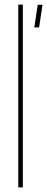

<svg xmlns="http://www.w3.org/2000/svg" viewBox="-20 -820 206 840"><path d="M60 0V-800H80V0ZM130 -700 145 -799H166L151 -700Z"/></svg>

Font: Big Shoulders Stencil Thin
Style: Regular
Weight: 100
Designer: Patric King
Foundry: XO Type Co
Version: Version 2.001